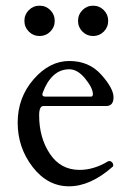

<svg xmlns="http://www.w3.org/2000/svg" viewBox="-20 -637 449 668"><path d="M41.5 0ZM170.4 -564.5Q170.4 -542.5 155 -527.1Q139.6 -511.7 117.7 -511.7Q95.7 -511.7 80.3 -527.1Q64.9 -542.5 64.9 -564.5Q64.9 -586.4 80.3 -601.8Q95.7 -617.2 117.7 -617.2Q139.6 -617.2 155 -601.8Q170.4 -586.4 170.4 -564.5ZM356.4 -564.5Q356.4 -542.5 341.1 -527.1Q325.7 -511.7 304 -511.7Q282.2 -511.7 266.8 -527.1Q251.5 -542.5 251.5 -564.5Q251.5 -586.4 266.8 -601.8Q282.2 -617.2 304 -617.2Q325.7 -617.2 341.1 -601.8Q356.4 -586.4 356.4 -564.5ZM41.5 -210.4Q41.5 -297.4 96.9 -361.1Q152.3 -424.8 221.2 -424.8Q290 -424.8 332.5 -377Q375 -329.1 375 -298.8Q375 -268.6 350.1 -268.1H130.9Q116.2 -268.1 116.2 -235.8Q116.2 -157.7 153.6 -101.8Q190.9 -45.9 256.8 -45.9Q306.2 -45.9 355 -75.2Q357.4 -76.7 360.4 -76.7Q366.2 -76.7 370.6 -71.3Q374 -67.9 374 -61Q374 -58.6 372.1 -57.1Q294.9 11.2 220.2 11.2Q145.5 11.2 93.5 -56.2Q41.5 -123.5 41.5 -210.4ZM127.4 -307.6Q127.4 -300.8 139.2 -300.8H295.9Q303.2 -300.8 303.2 -309.1Q303.2 -330.6 276.6 -363.3Q250 -396 221.2 -396Q189.5 -396 166.3 -374.8Q143.1 -353.5 128.9 -314.9Q127.4 -311 127.4 -307.6Z"/></svg>

Font: Junicode
Style: Regular
Weight: 400
Designer: Peter S. Baker
Foundry: Briery Creek Software
Version: Version 0.7.2